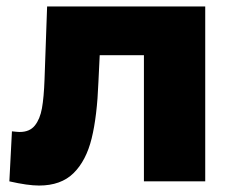

<svg xmlns="http://www.w3.org/2000/svg" viewBox="-20 -562 720 595"><path d="M616 -542V0H426V-391H289L285 -308Q281 -202 264 -133Q247 -64 208 -25.5Q169 13 101 13Q66 13 9 0L17 -155Q35 -153 41 -153Q72 -153 88 -173Q104 -193 110 -226.5Q116 -260 118 -316L126 -542Z"/></svg>

Font: CMG Sans ExtraBold
Style: Regular
Weight: 800
Designer: Julieta Ulanovsky
Foundry: Julieta Ulanovsky
Version: Version 7.200